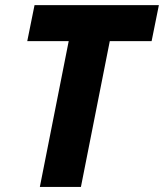

<svg xmlns="http://www.w3.org/2000/svg" viewBox="-20 -740 649 760"><path d="M137.7 0 256.3 -599.1H418.9L300.3 0ZM87.9 -577.1 116.7 -719.7H608.9L580.1 -577.1Z"/></svg>

Font: Reddit Sans ExtraBold
Style: Italic
Weight: 800
Italic angle: -11.25°
Designer: Stephen Hutchings
Version: Version 1.013